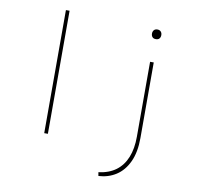

<svg xmlns="http://www.w3.org/2000/svg" viewBox="-97 -842 1178 1137"><g transform="rotate(10 492.0 -273.0)"><path d="M208 0V-740H230V0ZM568 194 564 172Q627 164 668.5 133Q710 102 731 49.5Q752 -3 752 -74V-525H774V-70Q774 15 747 73Q720 131 673.5 161Q627 191 568 194ZM762 -663Q748 -663 741 -671Q734 -679 734 -692Q734 -704 741 -712.5Q748 -721 762 -721Q775 -721 782.5 -713Q790 -705 790 -692Q790 -679 783 -671Q776 -663 762 -663Z"/></g></svg>

Font: Lexend Zetta Thin
Style: Regular
Weight: 250
Version: Version 1.007